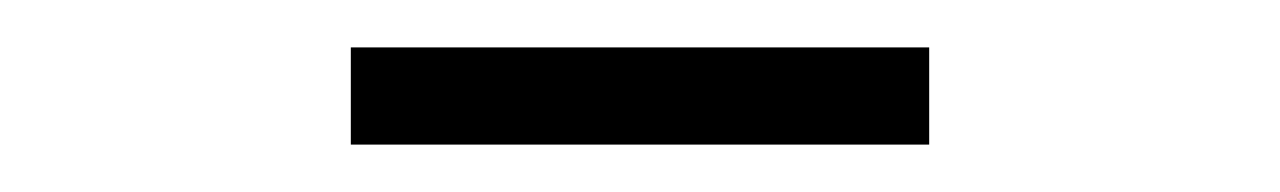

<svg xmlns="http://www.w3.org/2000/svg" viewBox="-20 -533 540 81"><path d="M128 -472V-513H372V-472Z"/></svg>

Font: Rokkitt
Style: Regular
Weight: 400
Designer: Vernon Adams
Foundry: Vernon Adams
Version: Version 3.103